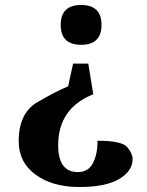

<svg xmlns="http://www.w3.org/2000/svg" viewBox="-20 -561 590 772"><path d="M224.1 -460.9Q224.1 -541 306.2 -541Q388.2 -541 388.2 -460.9Q388.2 -380.9 306.2 -380.9Q224.1 -380.9 224.1 -460.9ZM213.9 22.9Q213.9 130.9 293 130.9Q334.5 130.9 353.3 95.7Q372.1 60.5 372.1 4.9Q471.2 4.9 492.2 31.2Q513.2 57.6 513.2 78.6Q513.2 126.5 459.2 158.7Q405.3 190.9 298.3 190.9Q191.4 190.9 123.3 141.4Q55.2 91.8 55.2 6.8Q55.2 -106 129.6 -149.7Q204.1 -193.4 253.9 -213.9L273.9 -305.2H335L355 -182.1Q213.9 -125.5 213.9 22.9Z"/></svg>

Font: DroidSerif-Bold
Style: Bold
Weight: 700
Foundry: Ascender Corporation
Version: Version 1.00 build 112